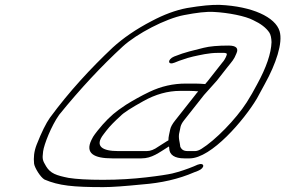

<svg xmlns="http://www.w3.org/2000/svg" viewBox="-20 -660 1171 788"><path d="M892.2 -403 834 -329C829.9 -324 825.7 -319 822.2 -315C808.4 -316 794.5 -317 781.3 -317H743C690.2 -317 641.6 -306 593.3 -283C559.8 -267 527.6 -249 497.1 -230L466.7 -209C437.5 -188 408.4 -159 379.9 -123L369.2 -109C364.5 -103 359.7 -95 355 -85C329.1 -31 364.7 -10 441.5 -10H560.3C603.5 -10 631.5 -33 673.3 -59C673.9 -58 674.5 -55 674.5 -51C675.4 -24 697.1 -10 736.7 -10H758.3C847.1 -10 981.9 -167 1034.6 -256C1043 -271 1053.8 -291 1067.2 -316C1112.1 -397 1141.9 -484 1127.5 -532C1110.1 -590 1014.8 -634 882.2 -640C850.4 -641 806.1 -637 747.4 -627C700 -618 652.2 -600 603.2 -574C537.5 -540 484.5 -503 442.8 -465C353.6 -381 264.4 -285 185 -177C168.7 -154 150.4 -117 130.3 -66C119.5 -38 117.2 -13 119.9 12C122.5 29 146.3 68 162.9 77C221.6 102 279.4 108 404.2 108C440.2 108 492.9 104 563.1 97C642.2 91 712.9 75 777.4 47L793 41C822.9 29 820.2 5 790.9 16L774.8 23C750.9 33 716.2 45 686.9 52C668.9 56 631.8 62 579 68C526.3 74 467.5 78 402.7 78C339.1 78 291.7 75 261 70C211.3 60 187.2 52 169.5 23C154.8 -2 152.8 -6 157 -39C160.8 -67 190.2 -143 222.9 -189C308.7 -295 396.7 -389 483.6 -469C541.3 -522 660.7 -584 735 -598C786.5 -608 827.9 -613 857.9 -611C917.3 -608 988.3 -594 1019.7 -577C1049.8 -563 1072.4 -546 1085.6 -526C1091.2 -517 1093.8 -504 1094.4 -487C1092.7 -441 1073.7 -384 1034.7 -313C1021.4 -288 1008 -264 992.6 -240C947.7 -170 863.2 -84 806.6 -49C797 -43 788 -40 780.8 -40H749.6C734 -40 725.6 -46 720.1 -57C718.7 -75 710.1 -95 716.5 -118C721.2 -134 717.5 -144 735.9 -167L817.2 -270L870 -329L913.9 -385C932.3 -408 940.7 -416 950 -440C960.6 -462 949.1 -473 917.9 -473C874.7 -473 840.6 -470 816.6 -464C774.1 -453 741.8 -447 694.6 -428C665.9 -416 667.9 -391 696.6 -403C710.9 -409 721.7 -413 728.9 -415L749.8 -422C757 -424 764.2 -426 772.6 -428C801.3 -434 835.4 -443 875 -443H899C905 -443 909.8 -441 911.1 -439C912.3 -437 905.2 -417 892.2 -403ZM405.2 -109 415.9 -123C431.3 -143 451.5 -163 474.7 -184C487.8 -198 520 -218 568.4 -245C618.5 -273 668.8 -287 719.2 -287H757.6C770.8 -287 783.4 -286 793.6 -285C788.3 -280 785.3 -275 781.2 -270L699.9 -167C686.8 -151 680.4 -138 678.6 -129C675.2 -111 671.1 -100 671.2 -84L664.1 -80L629.5 -58C612.8 -46 597.2 -40 582.8 -40H464C401.6 -40 366.1 -59 405.2 -109Z"/></svg>

Font: MewTooHand
Style: UltimateItaWide
Weight: 400
Designer: Mew Too, Robert Jablonski
Version: Version 0.77